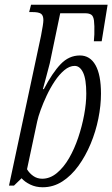

<svg xmlns="http://www.w3.org/2000/svg" viewBox="-20 -780 474 810"><path d="M160 10Q131 10 107.5 -1.5Q84 -13 71 -28L39 3H18L153 -629Q163 -680 163 -695Q163 -715 153 -722Q143 -729 118 -729H103L111 -760H434L409 -606H376L378 -635Q379 -674 376.5 -693Q374 -712 365 -718Q356 -724 340 -724H234L190 -513Q183 -486 175 -456Q167 -426 161 -404H165Q201 -473 236 -509.5Q271 -546 317 -546Q360 -546 383 -505Q406 -464 406 -385Q406 -335 395 -280Q384 -225 362.5 -173.5Q341 -122 311 -80.5Q281 -39 243 -14.5Q205 10 160 10ZM158 -26Q191 -26 220 -50Q249 -74 271.5 -113Q294 -152 310 -199.5Q326 -247 335 -295.5Q344 -344 344 -385Q344 -446 330.5 -474Q317 -502 295 -502Q273 -502 251.5 -484Q230 -466 211 -437.5Q192 -409 177 -377Q162 -345 151.5 -316Q141 -287 137 -268L94 -66Q104 -49 120.5 -37.5Q137 -26 158 -26Z"/></svg>

Font: Noto Serif ExtraCondensed Light
Style: Italic
Weight: 300
Width: 2
Italic angle: -12°
Designer: Monotype Design Team
Foundry: Monotype Imaging Inc.
Version: Version 2.014; ttfautohint (v1.8.4.7-5d5b)